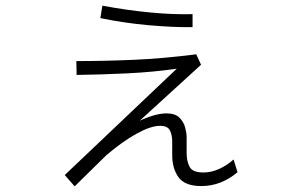

<svg xmlns="http://www.w3.org/2000/svg" viewBox="-20 -629 1040 679"><path d="M661 -533Q592 -532 504 -540Q416 -548 335 -565L342 -609Q427 -593 510 -585Q593 -577 661 -579ZM244 30 209 -10 605 -386Q522 -374 428.5 -369.5Q335 -365 251 -364L250 -413Q351 -413 454 -417.5Q557 -422 674 -437L691 -400L474 -202Q530 -228 569 -228Q600 -228 615 -212.5Q630 -197 635 -177.5Q640 -158 640 -144V-88Q640 -59 650.5 -39Q661 -19 699 -19Q728 -19 756 -32Q784 -45 806 -65L820 -20Q762 29 692 29Q634 29 611.5 -2Q589 -33 589 -81V-129Q589 -151 581 -167.5Q573 -184 546 -184Q513 -184 462.5 -156Q412 -128 356 -80Z"/></svg>

Font: Murecho Light
Style: Regular
Weight: 300
Designer: Neil Summerour
Foundry: Positype
Version: Version 1.010; ttfautohint (v1.8.3)